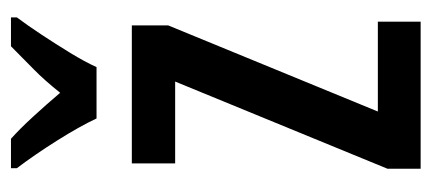

<svg xmlns="http://www.w3.org/2000/svg" viewBox="-244 -628 806 359"><g transform="rotate(-90 159.5 -449.0)"><path d="M298 -66H23V-128L186 -525H33V-606H291V-538L130 -146H298ZM117 -672Q102 -704 75.5 -746Q49 -788 24 -821V-832H79Q97 -816 120 -791Q143 -766 165 -740Q189 -770 208.5 -789Q228 -808 252 -832H306V-821Q291 -801 273.5 -774.5Q256 -748 239.5 -721Q223 -694 213 -672Z"/></g></svg>

Font: Noto Sans Malayalam UI ExtraCondensed Medium
Style: Regular
Weight: 500
Width: 2
Designer: Jelle Bosma - Monotype Design Team
Foundry: Monotype Imaging Inc.
Version: Version 2.104; ttfautohint (v1.8.4.7-5d5b)